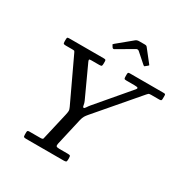

<svg xmlns="http://www.w3.org/2000/svg" viewBox="-214 -1150 1282 1326"><g transform="rotate(30 427.5 -487.0)"><path d="M154 -20V-38Q154 -49 157.5 -52Q161 -55 171 -55H258Q277.5 -55 279.2 -63Q281 -71 284.5 -86L329 -279Q334 -300 334.5 -312.5Q335 -325 326.5 -342L166.5 -682Q162.5 -690.5 159.8 -692.8Q157 -695 144 -695H91Q79 -695 74.5 -698Q70 -701 70 -714V-734Q70 -746 74.5 -748Q79 -750 91 -750H362Q372.5 -750 376.2 -747.5Q380 -745 380 -735V-718Q380 -703.5 376.8 -699.2Q373.5 -695 359 -695H296Q280.5 -695 278.8 -691.2Q277 -687.5 282 -676L395 -430Q401.5 -416 403.8 -400Q406 -384 413.5 -384Q419 -384 427.5 -397.2Q436 -410.5 446.5 -423L660 -674Q670.5 -686.5 665.2 -690.8Q660 -695 638 -695H577Q561 -695 558 -698.8Q555 -702.5 555 -718.5V-731Q555 -742.5 557.5 -746.2Q560 -750 571 -750H838Q847.5 -750 851.2 -748.2Q855 -746.5 855 -737V-715Q855 -702.5 852 -698.8Q849 -695 837 -695H773Q757 -695 752.5 -691.8Q748 -688.5 741 -680L465 -358Q453 -344 445.8 -332.2Q438.5 -320.5 433 -298L384 -83Q380.5 -67.5 384.5 -61.2Q388.5 -55 410 -55H476Q490.5 -55 494.8 -51.8Q499 -48.5 499 -34V-21Q499 -6.5 494 -3.2Q489 0 475 0H178Q163.5 0 158.8 -2.8Q154 -5.5 154 -20ZM378 -845 370.5 -857Q366 -862.5 366.8 -864.5Q367.5 -866.5 374 -872L488 -966Q498.5 -974.5 516 -974.5H558.5Q568.5 -974.5 572.5 -972.5Q576.5 -970.5 580 -966L655.5 -870Q658.5 -866.5 658.5 -865Q658.5 -863.5 653.5 -859.5L639 -847.5Q632.5 -842 630.5 -842.2Q628.5 -842.5 623 -847L546 -915Q535 -924.5 521 -915.5L395.5 -842Q385.5 -835.5 378 -845Z"/></g></svg>

Font: Besley
Style: Italic
Weight: 400
Italic angle: -13°
Designer: Owen Earl
Foundry: indestructible type*
Version: Version 4.000; ttfautohint (v1.8.4.7-5d5b)